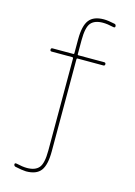

<svg xmlns="http://www.w3.org/2000/svg" viewBox="-142 -813 783 1116"><g transform="rotate(15 250.0 -254.5)"><path d="M65.4 220.7Q55.7 218.8 54.7 208Q54.7 199.2 66.4 201.2Q104.5 210 129.9 210Q179.7 210 202.1 183.6Q224.6 157.2 224.6 80.1V-474.6Q224.6 -479.5 219.7 -480.5H94.7Q85 -480.5 85 -490.2Q85 -500 94.7 -500H219.7Q224.6 -500 224.6 -504.9V-589.8Q224.6 -670.9 251.5 -705.6Q278.3 -740.2 339.8 -740.2Q365.2 -740.2 405.3 -731.4Q415 -729.5 415 -717.8Q415 -709 404.3 -710.9Q366.2 -719.7 339.8 -719.7Q290 -719.7 267.6 -693.4Q245.1 -667 245.1 -589.8V-504.9Q245.1 -500 250 -500H405.3Q415 -500 415 -490.2Q415 -480.5 405.3 -480.5H250Q245.1 -480.5 245.1 -474.6V80.1Q245.1 161.1 218.8 195.8Q192.4 230.5 129.9 230.5Q105.5 229.5 65.4 220.7Z"/></g></svg>

Font: Rounded-X Mgen+ 2m thin
Style: Regular
Weight: 100
Designer: [Source Han Sans]
Ryoko NISHIZUKA  (kana & ideographs); Paul D. Hunt (Latin, Greek & Cyrillic); Wenlong ZHANG  (bopomofo
Version: Version 1.059.20150602